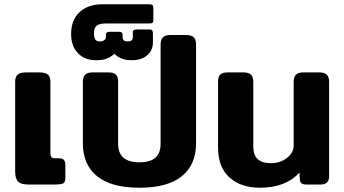

<svg xmlns="http://www.w3.org/2000/svg" viewBox="-20 -864 1613 899"><path d="M51 -62V-481Q51 -505 63 -515Q75 -525 103 -525H164Q192 -525 204 -515Q216 -505 216 -481V-149Q216 -134 220.5 -128.5Q225 -123 237 -123H254Q272 -123 279 -115.5Q286 -108 286 -91V-32Q286 -11 276 -5.5Q266 0 234 0H113Q77 0 64 -14.5Q51 -29 51 -62Z M368 -193V-481Q368 -503 378.5 -514Q389 -525 413 -525H488Q513 -525 523 -514.5Q533 -504 533 -481V-192Q533 -147 558 -125.5Q583 -104 633 -104Q683 -104 707.5 -125.5Q732 -147 732 -192V-656Q732 -678 742.5 -689Q753 -700 777 -700H852Q877 -700 887.5 -689Q898 -678 898 -656V-193Q898 -93 831.5 -39Q765 15 633 15Q501 15 434.5 -39Q368 -93 368 -193Z M313 -705Q313 -771 353 -807.5Q393 -844 459 -844H677Q690 -844 694 -840Q698 -836 698 -824V-772Q698 -760 694 -757Q690 -754 677 -754H475Q445 -754 432.5 -743.5Q420 -733 420 -710Q420 -689 426 -679.5Q432 -670 447 -670Q461 -670 468.5 -676Q476 -682 476 -691V-701Q476 -715 492 -715H540Q554 -715 554 -701V-690Q554 -670 577 -670Q602 -670 602 -689V-715Q602 -726 619 -726H678Q690 -726 693 -721Q696 -716 696 -707V-666Q696 -628 669 -605Q642 -582 597 -582Q545 -582 516 -612Q497 -596 478.5 -589Q460 -582 429 -582Q376 -582 344.5 -615.5Q313 -649 313 -705Z M1001 -173V-481Q1001 -504 1011 -514.5Q1021 -525 1046 -525H1120Q1145 -525 1155.5 -514Q1166 -503 1166 -481V-178Q1166 -138 1186.5 -119Q1207 -100 1249 -100Q1292 -100 1323.5 -124.5Q1355 -149 1355 -182V-481Q1355 -503 1365.5 -514Q1376 -525 1400 -525H1475Q1500 -525 1510.5 -514Q1521 -503 1521 -481V-39Q1521 0 1482 0H1413Q1385 0 1384 -23L1382 -56Q1318 15 1197 15Q1108 15 1054.5 -33Q1001 -81 1001 -173Z"/></svg>

Font: Mitr Medium
Style: Regular
Weight: 500
Designer: Thanarat Vachiruckul
Foundry: Cadson Demak
Version: Version 1.003